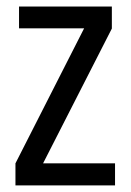

<svg xmlns="http://www.w3.org/2000/svg" viewBox="-20 -559 394 579"><path d="M326.9 -66.4H109.9L317.3 -472.9V-539.3H37.4V-473.6H233.7L26.6 -66.4V0H326.9Z"/></svg>

Font: Secuela Black
Style: Regular
Weight: 900
Designer: Fernando Haro
Foundry: deFharo
Version: Version 1.704